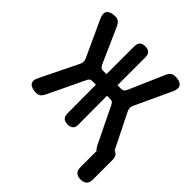

<svg xmlns="http://www.w3.org/2000/svg" viewBox="-196 -694 993 993"><g transform="rotate(45 300.0 -198.0)"><path d="M112 -21Q105 -6 95.5 2Q86 10 69 10Q36 10 22.5 -6Q9 -22 24 -52L125 -258Q130 -268 130 -278.5Q130 -289 125 -299L34 -497Q20 -528 33 -544Q46 -560 80 -560Q97 -560 106.5 -551.5Q116 -543 123 -528L209 -334Q213 -326 218.5 -321Q224 -316 234 -316H259V-519Q259 -540 269 -550Q279 -560 299.5 -560Q320 -560 330 -550Q340 -540 340 -519V-316H367Q377 -316 383 -321Q389 -326 393 -335L477 -528Q483 -543 493 -551.5Q503 -560 520 -560Q554 -560 566.5 -544Q579 -528 565 -497L473 -299Q468 -289 468 -278.5Q468 -268 473 -258L568 -67Q577 -64 584 -58Q595 -46 595 -23V119Q595 142 583.5 153Q572 164 549.5 164Q527 164 515.5 153Q504 142 504 119V2Q495 -6 487 -21L390 -220Q386 -229 380.5 -234Q375 -239 365 -239H340L341 -31Q342 -10 331.5 0Q321 10 300.5 10Q280 10 270 0Q260 -10 260 -31L259 -239H232Q222 -239 216.5 -234Q211 -229 207 -220Z"/></g></svg>

Font: Maple Mono Medium
Style: Regular
Weight: 500
Monospace: yes
Designer: subframe7536
Version: Version 7.000